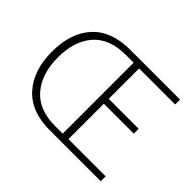

<svg xmlns="http://www.w3.org/2000/svg" viewBox="-139 -885 1112 1112"><g transform="rotate(45 416.5 -329.5)"><path d="M367 0Q215 0 135 -89Q55 -178 55 -332Q55 -485 135 -572Q215 -659 368 -659H776V-619H481V-370H726V-330H481V-40H786V0ZM372 -39H435V-620H372Q238 -620 170.5 -543Q103 -466 103 -332Q103 -198 171 -118.5Q239 -39 372 -39Z"/></g></svg>

Font: Toshiba Sans Light
Style: Regular
Weight: 300
Designer: Paul D. Hunt
Foundry: Toshiba Corporation
Version: Version 2.020;PS 2.0;hotconv 1.0.86;makeotf.lib2.5.63406